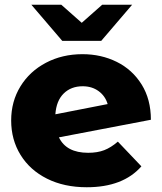

<svg xmlns="http://www.w3.org/2000/svg" viewBox="-20 -779 682 808"><path d="M476 -183 575 -79Q498 9 345 9Q250 9 178 -27Q106 -63 66.5 -127Q27 -191 27 -272Q27 -352 66 -415.5Q105 -479 173.5 -515Q242 -551 327 -551Q406 -551 471.5 -518.5Q537 -486 576 -423.5Q615 -361 615 -275L228 -201Q259 -136 351 -136Q390 -136 418.5 -147Q447 -158 476 -183ZM213 -298 433 -341Q423 -375 395 -395.5Q367 -416 328 -416Q279 -416 248 -385.5Q217 -355 213 -298ZM536 -759 406 -607H242L112 -759H238L324 -683L410 -759Z"/></svg>

Font: Montserrat Alternates ExtraBold
Style: Regular
Weight: 800
Designer: Julieta Ulanovsky
Foundry: Julieta Ulanovsky
Version: Version 7.200